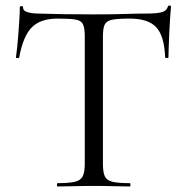

<svg xmlns="http://www.w3.org/2000/svg" viewBox="-20 -674 674 694"><path d="M188.4 -606.8Q125.8 -606.8 94.5 -574.7Q63.2 -542.6 49.4 -466.2Q49.2 -464 43.4 -464.1Q37.6 -464.2 37.6 -466.4Q39.6 -478.8 42 -502.3Q44.4 -525.8 46.5 -553Q48.6 -580.2 50.1 -605.4Q51.6 -630.6 51.6 -647Q51.6 -652 57.5 -652Q63.4 -652 63.4 -647Q63.4 -637 73.1 -632.5Q82.8 -628 95.5 -626.5Q108.2 -625 117.2 -625Q203.2 -622 318.2 -622Q389 -622 430.6 -623.5Q472.2 -625 511.2 -625Q544.8 -625 563.3 -629.5Q581.8 -634 586.8 -650Q587.8 -654 592.9 -654Q598 -654 598 -650Q596.8 -634.8 594.9 -609.1Q593 -583.4 591.9 -555.1Q590.8 -526.8 589.8 -502.7Q588.8 -478.6 588.8 -466.4Q588.8 -464.2 583 -464.2Q577.2 -464.2 577 -466.4Q574 -543.8 544.9 -575.3Q515.8 -606.8 448.8 -606.8Q407.2 -606.8 386.3 -602.9Q365.4 -599 358.7 -585.6Q352 -572.2 352 -542V-81Q352 -52 358.8 -37Q365.6 -22 386.3 -17Q407 -12 449.4 -12Q451.6 -12 451.6 -6Q451.6 0 449.4 0Q423 0 390 -1Q357 -2 318.2 -2Q281.4 -2 248.4 -1Q215.4 0 188 0Q185.8 0 185.8 -6Q185.8 -12 188 -12Q229.4 -12 250.6 -17Q271.8 -22 279.1 -37Q286.4 -52 286.4 -81V-544Q286.4 -574 279.3 -587.3Q272.2 -600.6 251 -603.7Q229.8 -606.8 188.4 -606.8Z"/></svg>

Font: Cormorant Infant Light
Style: Regular
Weight: 300
Designer: Christian Thalmann (Catharsis Fonts)
Foundry: Catharsis Fonts
Version: Version 4.001